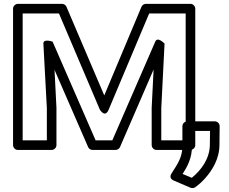

<svg xmlns="http://www.w3.org/2000/svg" viewBox="-20 -756 1192 1000"><path d="M287 -686 500 -185C500 -185 527 -139 546 -185L757 -686H947V-25H820V-193L837 -529C837 -529 801 -567 789 -540L565 -25H478L254 -539C254 -539 204 -557 206 -528L224 -193V-25H98V-686ZM326 -721C323 -729 313 -736 303 -736H73C62 -736 48 -726 48 -711V0C48 11 58 25 73 25H249C260 25 274 15 274 0V-194V-195L264 -392L439 10C442 18 452 25 462 25H582C591 25 601 19 605 10L780 -394L770 -195V-194V0C770 11 780 25 795 25H972C983 25 997 15 997 0V-711C997 -722 987 -736 972 -736H740C731 -736 721 -730 717 -721L523 -259ZM979 170 931 150C956 111 980 68 980 4V-74H1074L1073 -3C1073 71 1026 132 979 170ZM873 148C859 170 877 181 884 184L973 222C981 225 990 224 997 219C1015 206 1032 191 1047 174C1085 132 1123 72 1123 -3L1124 -99C1124 -113 1112 -124 1099 -124H955C944 -124 930 -114 930 -99V4C930 66 903 100 873 148Z"/></svg>

Font: Asimov
Style: XWidOu
Weight: 500
Designer: Google
Version: Version 2.000980; 2014